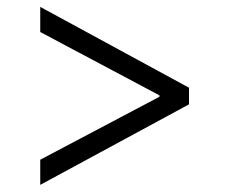

<svg xmlns="http://www.w3.org/2000/svg" viewBox="-20 -552 658 552"><path d="M95.7 -20.5V-92.8L438.5 -273.9V-277.8L95.7 -460V-532.2L523.4 -299.8V-252Z"/></svg>

Font: Pretendard Light
Style: Regular
Weight: 300
Designer: Base glyphs from Inter by Rasmus Andersson; Hangeul glyphs from Noto Sans CJK(Source Han Sans) by Jang Soo-young and Kan
Foundry: Kil Hyung-jin
Version: Version 1.309